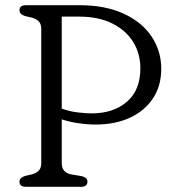

<svg xmlns="http://www.w3.org/2000/svg" viewBox="-20 -720 672 740"><path d="M601.5 -455Q601.5 -389 569.5 -340.8Q537.5 -292.5 480.5 -266.2Q423.5 -240 349 -240Q317 -240 282.8 -245Q248.5 -250 218 -260V-91.5Q218 -53.5 256.5 -47.5L295 -41Q317 -36 317 -20Q317 0 292 0H80.5Q55 0 55 -20Q55 -35 77 -42L101 -47.5Q119 -52 129 -62Q139 -72 139 -91.5V-608.5Q139 -628 129 -638Q119 -648 101 -652.5L77 -658Q55 -665 55 -680Q55 -700 80.5 -700H286Q385.5 -700 456.2 -667.5Q527 -635 564.2 -579.2Q601.5 -523.5 601.5 -455ZM218 -656V-301.5Q248 -290.5 279.2 -286.8Q310.5 -283 333.5 -283Q417 -283 469 -327.8Q521 -372.5 521 -456.5Q521 -514 492.8 -559Q464.5 -604 411.8 -630Q359 -656 284 -656Z"/></svg>

Font: Fraunces 9pt S100 Light
Style: Regular
Weight: 300
Version: Version 1.000; ttfautohint (v1.8.3)